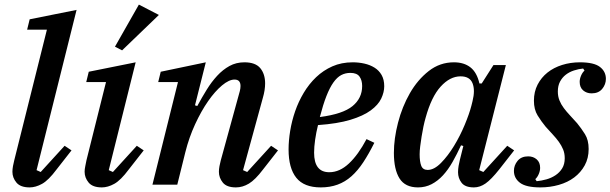

<svg xmlns="http://www.w3.org/2000/svg" viewBox="-20 -803 2655 835"><path d="M109 12Q69 12 51.5 -9Q34 -30 34 -56Q34 -67 36.5 -81Q39 -95 42 -106L184 -674H98L109 -719L313 -760L139 -63L157 -55L261 -169L291 -149L226 -66Q191 -19 163 -3.5Q135 12 109 12Z M423 12Q383 12 365.5 -9Q348 -30 348 -56Q348 -67 351 -81Q354 -95 356 -106L441 -446H355L366 -491L570 -532L453 -63L471 -55L575 -169L605 -149L540 -66Q505 -19 477 -3.5Q449 12 423 12ZM480 -600 584 -783 671 -738 511 -584Z M1006 12Q966 12 949 -9Q932 -30 932 -56Q932 -67 934.5 -80.5Q937 -94 940 -105L1023 -407Q1026 -419 1026 -429Q1026 -457 1000 -457Q976 -457 945.5 -431.5Q915 -406 885 -363Q855 -320 828.5 -262.5Q802 -205 786 -141L751 0H643L754 -446H668L679 -491L875 -532L828 -345L838 -342Q858 -379 879 -413Q900 -447 924.5 -473.5Q949 -500 978 -516Q1007 -532 1043 -532Q1091 -532 1112 -506.5Q1133 -481 1133 -440Q1133 -426 1130.5 -410Q1128 -394 1123 -377L1037 -63L1055 -55L1159 -169L1189 -149L1124 -66Q1090 -21 1062.5 -4.5Q1035 12 1006 12Z M1375 12Q1302 12 1268.5 -30Q1235 -72 1235 -153Q1235 -191 1242 -234Q1249 -277 1263.5 -319Q1278 -361 1301 -399.5Q1324 -438 1355 -467.5Q1386 -497 1425.5 -514.5Q1465 -532 1514 -532Q1540 -532 1564.5 -526.5Q1589 -521 1608.5 -509Q1628 -497 1639.5 -477Q1651 -457 1651 -428Q1651 -402 1638 -374.5Q1625 -347 1592.5 -323Q1560 -299 1504 -282Q1448 -265 1363 -259Q1355 -227 1350.5 -195.5Q1346 -164 1346 -139Q1346 -54 1412 -54Q1457 -54 1497.5 -92Q1538 -130 1574 -198L1608 -182Q1584 -134 1560 -97.5Q1536 -61 1508.5 -36.5Q1481 -12 1448 0Q1415 12 1375 12ZM1371 -294Q1471 -307 1513 -341.5Q1555 -376 1555 -429Q1555 -454 1543.5 -470Q1532 -486 1504 -486Q1482 -486 1464 -476.5Q1446 -467 1430 -444.5Q1414 -422 1399.5 -385Q1385 -348 1371 -294Z M1798 12Q1742 12 1717.5 -27Q1693 -66 1693 -138Q1693 -200 1711 -269.5Q1729 -339 1762.5 -397.5Q1796 -456 1844.5 -494Q1893 -532 1954 -532Q1998 -532 2026 -510Q2054 -488 2065 -440H2075L2126 -520H2180L2064 -63L2082 -55L2186 -169L2216 -149L2151 -66Q2116 -22 2091.5 -5Q2067 12 2041 12Q2003 12 1987.5 -8Q1972 -28 1972 -54Q1972 -67 1974.5 -82Q1977 -97 1980 -108L1995 -168L1985 -171Q1967 -132 1948 -98.5Q1929 -65 1906.5 -40.5Q1884 -16 1857 -2Q1830 12 1798 12ZM1840 -64Q1868 -64 1898 -94.5Q1928 -125 1954.5 -168.5Q1981 -212 2001 -260Q2021 -308 2030 -343L2035 -363Q2047 -411 2035 -441Q2023 -471 1983 -471Q1937 -471 1896.5 -426.5Q1856 -382 1831 -291Q1826 -274 1821.5 -252.5Q1817 -231 1813.5 -209Q1810 -187 1807.5 -167Q1805 -147 1805 -132Q1805 -100 1812 -82Q1819 -64 1840 -64Z M2330 12Q2268 12 2241.5 -8Q2215 -28 2215 -60Q2215 -84 2231 -103.5Q2247 -123 2277 -123Q2299 -123 2314 -110Q2329 -97 2329 -73Q2329 -60 2323 -46Q2317 -32 2308 -24L2314 -15Q2335 -17 2356.5 -23Q2378 -29 2396 -41Q2414 -53 2425 -71Q2436 -89 2436 -115Q2436 -136 2429 -153Q2422 -170 2410.5 -186Q2399 -202 2384 -218Q2369 -234 2353 -252Q2334 -275 2318 -301Q2302 -327 2302 -365Q2302 -404 2318 -435Q2334 -466 2361 -487.5Q2388 -509 2424.5 -520.5Q2461 -532 2502 -532Q2563 -532 2589 -512Q2615 -492 2615 -460Q2615 -436 2599 -416.5Q2583 -397 2553 -397Q2531 -397 2516 -410Q2501 -423 2501 -447Q2501 -460 2507 -474Q2513 -488 2522 -496L2516 -505Q2496 -503 2476 -496.5Q2456 -490 2440.5 -478Q2425 -466 2415.5 -448Q2406 -430 2406 -405Q2406 -384 2413 -366.5Q2420 -349 2432 -333Q2444 -317 2459 -301Q2474 -285 2490 -267Q2508 -245 2524 -219.5Q2540 -194 2540 -155Q2540 -115 2523 -84Q2506 -53 2477.5 -31.5Q2449 -10 2410.5 1Q2372 12 2330 12Z"/></svg>

Font: IBM Plex Serif Medium
Style: Italic
Weight: 500
Italic angle: -14°
Designer: Mike Abbink, Paul van der Laan, Pieter van Rosmalen
Foundry: Bold Monday
Version: Version 2.5